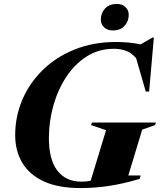

<svg xmlns="http://www.w3.org/2000/svg" viewBox="-20 -941 812 974"><path d="M392.5 -19.5Q404 -19.5 416 -20.5Q428 -21.5 440 -24L518 -280.5L442 -306.5L446.5 -319.5H771L766.5 -306.5L701.5 -283.5L631 -51H693.5L688.5 -33.5Q604.5 -8.5 533 2.2Q461.5 13 388 13Q275.5 13 202 -21Q128.5 -55 92.8 -115.8Q57 -176.5 57 -255.5Q57 -349.5 93.2 -434.8Q129.5 -520 197 -586Q264.5 -652 358.8 -690Q453 -728 568.5 -728Q633.5 -728 693.5 -716L753.5 -750.5H760.5L736.5 -476.5H719.5L670.5 -646Q645.5 -674 617.8 -683.8Q590 -693.5 558 -693.5Q481 -693.5 420 -654.8Q359 -616 316 -550.5Q273 -485 250.5 -404.5Q228 -324 228 -240.5Q228 -131 271.2 -75.2Q314.5 -19.5 392.5 -19.5ZM552.5 -786.5Q525 -786.5 508.2 -802.2Q491.5 -818 491.5 -841.5Q491.5 -875 513 -898Q534.5 -921 572.5 -921Q599.5 -921 616.2 -905.2Q633 -889.5 633 -866Q633 -832.5 611.5 -809.5Q590 -786.5 552.5 -786.5Z"/></svg>

Font: Newsreader Display
Style: Bold Italic
Weight: 700
Italic angle: -17°
Designer: Hugues Gentile
Foundry: Production Type
Version: Version 1.001